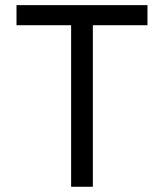

<svg xmlns="http://www.w3.org/2000/svg" viewBox="-20 -713 626 733"><path d="M251.5 0H334.5V-616.7H543V-693.4H43V-616.7H251.5Z"/></svg>

Font: Cascadia Code SemiLight
Style: Regular
Weight: 350
Monospace: yes
Designer: Aaron Bell
Foundry: Saja Typeworks
Version: Version 2404.023